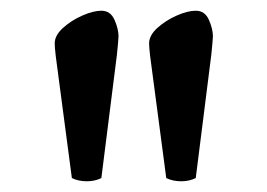

<svg xmlns="http://www.w3.org/2000/svg" viewBox="-20 -726 498 358"><path d="M258 -645Q258 -660 273.5 -674Q289 -688 309.5 -697Q330 -706 345 -706Q362 -706 369.5 -689Q377 -672 377 -658Q377 -655 376 -644.5Q375 -634 374 -624L345 -394Q333 -388 318 -388Q302 -388 290 -394L260 -621Q259 -629 258.5 -635.5Q258 -642 258 -645ZM82 -645Q82 -660 97.5 -674Q113 -688 133.5 -697Q154 -706 169 -706Q186 -706 193.5 -689Q201 -672 201 -658Q201 -655 200 -644.5Q199 -634 198 -624L169 -394Q157 -388 142 -388Q126 -388 114 -394L84 -621Q83 -629 82.5 -635.5Q82 -642 82 -645Z"/></svg>

Font: Monomakh
Style: Regular
Weight: 400
Version: Version 1.200; ttfautohint (v1.8.4.7-5d5b)